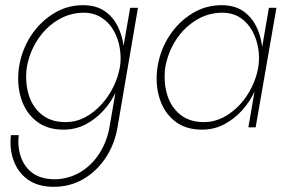

<svg xmlns="http://www.w3.org/2000/svg" viewBox="-20 -490 1106 739"><path d="M22 30Q16 84 33 129.5Q50 175 88.5 202Q127 229 187 229Q251 229 303 198Q355 167 389.5 113Q424 59 434 -10L511 -460H481L403 -10Q394 51 363.5 99Q333 147 287.5 173.5Q242 200 188 200Q137 199 105.5 176Q74 153 60.5 114.5Q47 76 52 30ZM53 -230Q44 -167 61 -112Q78 -57 119.5 -24Q161 9 224 9Q271 9 310 -11.5Q349 -32 379.5 -66Q410 -100 429 -142.5Q448 -185 455 -230Q461 -272 455.5 -314Q450 -356 432 -391Q414 -426 382.5 -447.5Q351 -469 304 -470Q240 -471 187 -438.5Q134 -406 98.5 -351.5Q63 -297 53 -230ZM83 -230Q93 -288 124.5 -336.5Q156 -385 203.5 -413.5Q251 -442 306 -441Q344 -440 372.5 -421Q401 -402 418 -371.5Q435 -341 441 -305Q447 -269 442 -234Q435 -194 416.5 -156Q398 -118 369.5 -87Q341 -56 306.5 -38Q272 -20 232 -20Q176 -20 140 -49.5Q104 -79 90 -127Q76 -175 83 -230Z M1015 -460 936 0H964L1044 -460ZM586 -230Q577 -167 594 -112Q611 -57 652.5 -24Q694 9 757 9Q804 9 843 -11.5Q882 -32 912.5 -66Q943 -100 962 -142.5Q981 -185 988 -230Q994 -272 988.5 -314Q983 -356 965 -391Q947 -426 915.5 -447.5Q884 -469 837 -470Q773 -471 720 -438.5Q667 -406 631.5 -351.5Q596 -297 586 -230ZM616 -230Q626 -288 657.5 -336.5Q689 -385 736.5 -413.5Q784 -442 839 -441Q878 -440 906 -421Q934 -402 951 -371Q968 -340 974 -303.5Q980 -267 974 -230Q967 -191 948.5 -153.5Q930 -116 902 -86Q874 -56 839 -38Q804 -20 765 -20Q709 -20 673 -49.5Q637 -79 623 -127Q609 -175 616 -230Z"/></svg>

Font: Jost ExtraLight
Style: Italic
Weight: 250
Italic angle: -5°
Version: Version 3.710